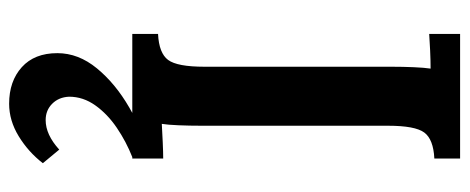

<svg xmlns="http://www.w3.org/2000/svg" viewBox="-316 -424 1003 410"><g transform="rotate(90 185.0 -218.5)"><path d="M318 -645Q277 -643 262.5 -623.5Q248 -604 248 -546V-149Q248 -122 247 -98.5Q246 -75 244 -63Q261 -64 283 -65Q305 -66 318 -66V0H52V-55Q93 -57 107.5 -76.5Q122 -96 122 -154V-553Q122 -578 123 -601Q124 -624 126 -637Q109 -637 87 -636Q65 -635 52 -634V-700H318ZM201 263Q153 263 123 236Q93 209 93 160Q93 115 125.5 75.5Q158 36 209 6.5Q260 -23 315 -39V0Q282 13 252.5 33Q223 53 204.5 79Q186 105 186 135Q187 157 201 171Q215 185 236 185Q267 185 299 156L328 191Q304 222 270.5 242.5Q237 263 201 263Z"/></g></svg>

Font: Lora SemiBold
Style: Regular
Weight: 600
Designer: Olga Karpushina, Alexei Vanyashin (Cyrillic)
Foundry: Cyreal
Version: Version 3.011; ttfautohint (v1.8.4.7-5d5b)